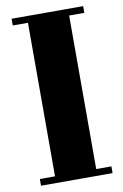

<svg xmlns="http://www.w3.org/2000/svg" viewBox="-87 -760 560 872"><g transform="rotate(-10 193.0 -324.0)"><path d="M290 30H360V61H30V30H100V-678H30V-709H360V-678H290Z"/></g></svg>

Font: Cafe24 ClassicType
Style: Regular
Weight: 400
Designer: Cafe24 thkim, hmlim, mnelim & 4IR
Foundry: Cafe24
Version: Version 1.000